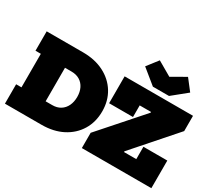

<svg xmlns="http://www.w3.org/2000/svg" viewBox="-186 -1419 1972 1775"><g transform="rotate(30 800.0 -531.5)"><path d="M1299 -820H1127L971 -947L1061 -1063L1213 -975L1363 -1061L1453 -945ZM334 0V-207H405Q456.5 -206.5 493.2 -229.5Q530 -252.5 549.5 -293.5Q569 -334.5 569 -388Q569 -440.5 549.5 -480.5Q530 -520.5 493.2 -542.8Q456.5 -565 405 -565H334V-772H411Q538.5 -771.5 634 -722.5Q729.5 -673.5 782.8 -587Q836 -500.5 836 -388Q836 -273.5 782.8 -186Q729.5 -98.5 634 -49.2Q538.5 0 411 0ZM21 0V-207H78V-565H21V-772H373V-565H336V-207H373V0ZM842 -163 1229 -601V-634L1583 -609L1198 -171V-135ZM1583 -772V-609H1108V-485H853V-772ZM1329 -295H1584V0H842V-163H1329Z"/></g></svg>

Font: Hepta Slab Black
Style: Regular
Weight: 900
Designer: Michael LaGattuta
Foundry: Michael LaGattuta
Version: Version 1.102